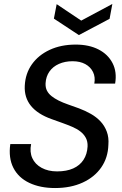

<svg xmlns="http://www.w3.org/2000/svg" viewBox="-20 -937 617 969"><path d="M258 12Q183 12 128 -14Q73 -40 47.5 -90Q22 -140 32 -210H137Q129 -170 143 -139Q157 -108 190 -90Q223 -72 268 -72Q316 -72 349.5 -87Q383 -102 401.5 -130.5Q420 -159 422 -198Q423 -223 413 -241.5Q403 -260 385.5 -273.5Q368 -287 344.5 -297Q321 -307 294.5 -316.5Q268 -326 240 -336Q170 -361 136 -403Q102 -445 105 -504Q108 -566 141 -612.5Q174 -659 231 -685.5Q288 -712 362 -712Q429 -712 477 -687.5Q525 -663 548 -618.5Q571 -574 561 -515H456Q462 -548 449.5 -573.5Q437 -599 410.5 -613.5Q384 -628 346 -628Q308 -628 277.5 -614.5Q247 -601 229.5 -576Q212 -551 210 -517Q209 -495 217 -479.5Q225 -464 240 -452Q255 -440 276 -429.5Q297 -419 323 -410Q349 -401 379 -390Q411 -378 439 -362Q467 -346 487.5 -324Q508 -302 519 -272.5Q530 -243 527 -206Q525 -141 491 -92Q457 -43 397 -15.5Q337 12 258 12ZM547 -917 533 -842 378 -760 252 -843 266 -916 390 -833Z"/></svg>

Font: DM Sans 28pt Medium
Style: Italic
Weight: 500
Italic angle: -10°
Version: Version 4.004;gftools[0.9.30]